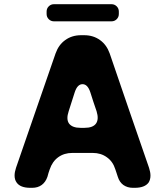

<svg xmlns="http://www.w3.org/2000/svg" viewBox="-20 -899 788 919"><path d="M548.8 -843.8V-832Q548.8 -817.4 538.6 -807.1Q528.3 -796.9 513.7 -796.9H238.3Q223.6 -796.9 213.4 -807.1Q203.1 -817.4 203.1 -832V-843.8Q203.1 -858.4 213.4 -868.7Q223.6 -878.9 238.3 -878.9H513.7Q528.3 -878.9 538.6 -868.7Q548.8 -858.4 548.8 -843.8ZM693.4 -95.7Q700.2 -75.2 700.2 -58.6Q700.2 -39.1 691.4 -25.4Q672.9 0 625 0Q622.1 0 616.2 0Q589.8 0 570.3 -13.7Q551.8 -27.3 543.9 -52.7Q541 -61.5 538.1 -70.3Q535.2 -79.1 532.2 -87.9Q520.5 -126 491.2 -146.5Q462.9 -167 423.8 -167Q391.6 -167 326.2 -167Q287.1 -167 258.8 -146.5Q230.5 -126 217.8 -87.9Q214.8 -79.1 211.9 -70.3Q210 -61.5 207 -52.7Q198.2 -27.3 179.7 -13.7Q161.1 0 133.8 0Q130.9 0 125 0Q77.1 0 59.6 -25.4Q49.8 -39.1 49.8 -58.6Q49.8 -75.2 56.6 -95.7Q104.5 -232.4 151.4 -370.1Q199.2 -506.8 246.1 -643.6Q260.7 -684.6 292 -707Q324.2 -730.5 368.2 -730.5Q373 -730.5 382.8 -730.5Q426.8 -730.5 459 -707Q490.2 -684.6 504.9 -643.6Q551.8 -506.8 598.6 -370.1Q646.5 -232.4 693.4 -95.7ZM384.8 -287.1Q424.8 -287.1 439.5 -307.6Q454.1 -328.1 442.4 -366.2Q434.6 -388.7 426.8 -412.1Q419.9 -434.6 412.1 -458Q399.4 -496.1 375 -496.1Q350.6 -496.1 337.9 -458Q330.1 -434.6 323.2 -412.1Q315.4 -388.7 308.6 -366.2Q295.9 -328.1 310.5 -307.6Q326.2 -287.1 365.2 -287.1Q370.1 -287.1 375 -287.1Q379.9 -287.1 384.8 -287.1Z"/></svg>

Font: DeepSea
Style: Bold
Weight: 700
Designer: Stem
Version: Version 3.019;git-0a5106e0b